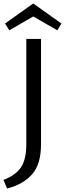

<svg xmlns="http://www.w3.org/2000/svg" viewBox="-27 -883 375 1109"><path d="M125 -658H210V-50Q210 64 159.5 122.5Q109 181 14 206L-7 156Q61 131 93 85Q125 39 125 -50ZM304 -708 165 -788 27 -708 2 -747 165 -863 328 -747Z"/></svg>

Font: Ysabeau Medium
Style: Regular
Weight: 500
Designer: Christian Thalmann (Catharsis Fonts)
Version: Version 0.003